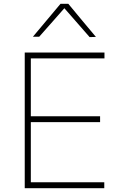

<svg xmlns="http://www.w3.org/2000/svg" viewBox="-20 -989 631 1009"><path d="M110 0Q110 -61 110 -117Q110 -173 110 -238V-475Q110 -540.5 110 -596.5Q110 -652.5 110 -713H529V-682Q476 -682 415.2 -682Q354.5 -682 272 -682H126L142 -710Q142 -649.5 142 -593.5Q142 -537.5 142 -472V-242Q142 -177 142 -121Q142 -65 142 -4L126 -31H276Q346 -31 408.2 -31Q470.5 -31 528 -31V0ZM136 -347V-378H281Q353 -378 405.2 -378Q457.5 -378 506 -378V-347Q454.5 -347 402.5 -347Q350.5 -347 280 -347ZM451 -794Q416 -834.5 381.5 -873.5Q347 -912.5 311.5 -953.5H325Q289.5 -913 255.5 -874.5Q221.5 -836 186 -796H153Q189 -839 225.2 -882.2Q261.5 -925.5 298 -969H339Q375 -925.5 411.2 -882Q447.5 -838.5 484 -795Z"/></svg>

Font: Commissioner Thin Thin
Style: Regular
Weight: 250
Version: Version 1.000